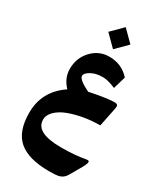

<svg xmlns="http://www.w3.org/2000/svg" viewBox="-281 -946 1187 1390"><g transform="rotate(30 313.0 -250.5)"><path d="M337.9 -840.3 429.2 -749Q429.7 -748.5 429.2 -748L337.9 -656.7Q337.4 -656.2 336.9 -656.7L245.6 -748Q245.1 -748.5 245.6 -749L336.9 -840.3Q337.4 -840.8 337.9 -840.3ZM366.7 147.5Q483.9 147.5 569.8 130.9Q583.5 128.4 589.1 132.8Q594.7 137.2 591.6 148.4Q588.4 159.7 584.7 167.5Q581.1 175.3 573.7 189L516.1 289.6Q494.1 327.6 451.2 335.9Q429.7 340.3 374.5 340.3Q205.1 339.8 123.5 270.3Q42 200.7 42 44.4Q42 -136.2 196.3 -239.3Q137.7 -300.8 137.7 -377Q137.7 -469.7 197.8 -533.2Q257.8 -596.7 343.8 -596.7Q446.8 -596.7 514.2 -521.5Q500.5 -471.2 483.9 -417Q418 -444.8 377 -444.8Q316.9 -444.8 278.1 -422.1Q239.3 -399.4 239.3 -377.9Q239.3 -346.2 335.4 -299.8Q478.5 -329.1 538.1 -329.6Q558.1 -329.6 564.2 -321.5Q570.3 -313.5 566.4 -293.9L533.7 -132.8Q466.8 -132.8 400.6 -121.6Q334.5 -110.4 278.8 -89.6Q223.1 -68.8 188.5 -35.4Q153.8 -2 153.8 38.1Q153.8 147.5 366.7 147.5Z"/></g></svg>

Font: Sahel Black FD-WOL
Style: Black-FD-WOL
Weight: 900
Foundry: Saber Rastikerdar (saber.rastikerdar@gmail.com)
Version: Version 2.0.2